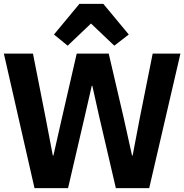

<svg xmlns="http://www.w3.org/2000/svg" viewBox="-28 -976 956 996"><path d="M-8 -698H143L209 -363L246 -169H249L293 -363L370 -698H536L614 -363L657 -169H660L697 -363L764 -698H908L746 0H573L485 -378L451 -531H448L413 -378L325 0H151ZM508 -956 640 -797 565 -739 444 -854 323 -739 252 -797 384 -956Z"/></svg>

Font: iA Writer Quattro V
Style: Regular
Weight: 400
Designer: Mike Abbink, Paul van der Laan, Pieter van Rosmalen, Oliver Reichenstein
Foundry: Information Architects Inc.
Version: Version 2.000